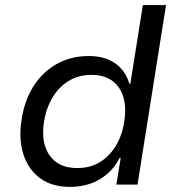

<svg xmlns="http://www.w3.org/2000/svg" viewBox="-20 -725 691 754"><path d="M255 9Q185 9 139 -24Q93 -57 73 -115.5Q53 -174 64 -249Q74 -325 109.5 -383Q145 -441 201.5 -473Q258 -505 329 -505Q391 -505 432 -476.5Q473 -448 488 -396L492 -397L541 -705H632L520 0H437L454 -105H450Q430 -66 399.5 -40.5Q369 -15 332.5 -3Q296 9 255 9ZM283 -65Q335 -65 373.5 -89Q412 -113 437 -156Q462 -199 469 -255Q480 -335 445.5 -383Q411 -431 339 -431Q289 -431 249.5 -407Q210 -383 185 -340Q160 -297 152 -241Q141 -161 176 -113Q211 -65 283 -65Z"/></svg>

Font: Nunito Sans 7pt
Style: Italic
Weight: 400
Italic angle: -9°
Designer: Vernon Adams
Foundry: Vernon Adams
Version: Version 3.101;gftools[0.9.27]